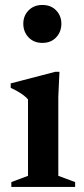

<svg xmlns="http://www.w3.org/2000/svg" viewBox="-20 -734 330 754"><path d="M146.5 -565.5Q113 -565.5 92.2 -587.2Q71.5 -609 71.5 -641Q71.5 -672 92.2 -693.2Q113 -714.5 146.5 -714.5Q180 -714.5 200.5 -693.2Q221 -672 221 -641Q221 -609 200.5 -587.2Q180 -565.5 146.5 -565.5ZM213.5 -452 209 -355V-43.5L275 -19V0H24.5V-19L90 -43.5V-343.5Q83.5 -351.5 73 -359.5Q62.5 -367.5 49.5 -375Q36.5 -382.5 22 -389V-406.5L197 -452Z"/></svg>

Font: Newsreader 24pt SemiBold
Style: Regular
Weight: 600
Designer: Hugues Gentile
Foundry: Production Type
Version: Version 1.003